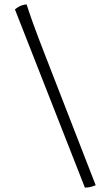

<svg xmlns="http://www.w3.org/2000/svg" viewBox="-20 -766 504 873"><path d="M366 87 48 -723Q54 -729 67.5 -736.5Q81 -744 101 -746Q110 -717 130 -661Q150 -605 186 -513L415 76Q409 79 396 83Q383 87 366 87Z"/></svg>

Font: Texturina Medium 12pt ExtraLight
Style: Regular
Weight: 250
Version: Version 1.002